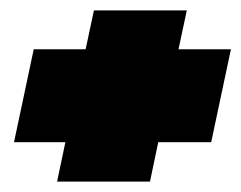

<svg xmlns="http://www.w3.org/2000/svg" viewBox="-20 -491 465 370"><path d="M106 -217H7L45 -396H145L161 -471H340L324 -396H425L387 -217H285L269 -141H90Z"/></svg>

Font: Prompt Black
Style: Italic
Weight: 900
Italic angle: -12°
Designer: Katatrad Team
Foundry: CadsonDemak
Version: Version 1.001